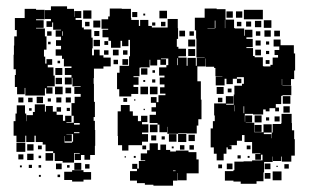

<svg xmlns="http://www.w3.org/2000/svg" viewBox="-20 -557 978 607"><path d="M295 -382H307V-375H330V-347H307V-340H277V-310H276V-292H277V-235H280V-187H276V-175H280V-146H281V-96H280V-67H265V-52H247V-67H236V-51H216V-71H232V-73H214V-43H178V-48H153V-73H148V-79H124V-100H115V-108H93V-128H89V-108H63V-128H60V-107H32V-128H23V-174H29V-198H33V-224H59V-198H63V-174H64V-193H84V-203H90V-227H122V-204H125V-222H147V-204H159V-194H179V-175H186V-191H206V-171H190V-169H213V-191H206V-231H216V-251H235V-260H215V-282H235V-284H209V-311H207V-290H185V-312H206V-320H185V-342H206V-347H182V-371H176V-381H156V-401H173V-412H157V-430H173V-441H156V-461H173V-463H148V-486H145V-472H127V-490H141V-497H122V-525H141V-537H192V-529H214V-504H215V-522H237V-500H219V-494H239V-470H245V-464H269V-438H273V-404H271V-382H277V-400H295ZM900 -307V-287H873V-286H901V-256H873V-254H869V-228H852V-217H862V-205H850V-215H832V-205H820V-211H812V-195H780V-197H754V-172H755V-192H777V-170H757V-169H784V-139H813V-164H839V-138H814V-133H838V-120H839V-138H842V-165H869V-168H870V-197H902V-168H903V-145H910V-117H912V-65H901V-46H871V-62H869V-48H843V-62H842V-45H815V-12H813V16H791V24H741V17H718V14H691V-16H718V-19H721V-46H750V-47H777V-50H810V-68H805V-52H787V-70H803V-72H777V-108H753V-130H745V-112H729V-98H706V-97H712V-85H700V-91H696V-71H687V-50H665V-71H656V-91H646V-151H653V-174H659V-192H657V-230H694V-253H718V-229H695V-226H719V-258H721V-286H745V-292H751V-313H729V-308H716V-291H696V-308H690V-287H662V-315H683V-316H661V-342H657V-346H631V-372H630V-347H604V-300H615V-242H617V-180H607V-160H602V-135H570V-136H543V-134H509V-156H508V-139H484V-163H478V-168H453V-194H473V-204H459V-218H473V-232H457V-250H475V-234H481V-256H503V-261H486V-281H500V-290H485V-312H500V-318H483V-344H506V-351H512V-372H489V-370H505V-352H487V-368H477V-350H455V-368H453V-344H424V-343H421V-316H402V-313H418V-289H402V-282H417V-260H395V-252H357V-275H350V-327H358V-349H388V-379H391V-431H386V-411H366V-428H361V-406H331V-428H323V-439H304V-463H322V-466H301V-496H322V-505H327V-530H365V-529H394V-500H395V-494H419V-475H423V-494H449V-475H460V-470H510V-497H542V-468H543V-434H539V-409H544V-403H568V-379H544V-375H570V-349H573V-374H599V-349H602V-375H627V-376H601V-435H600V-461H596V-501H627V-530H665V-528H693V-495H720V-468H723V-467H752V-444H754V-463H778V-439H759V-434H779V-408H759V-405H780V-380H785V-376H811V-348H813V-347H835V-352H842V-375H859V-383H848V-399H863V-410H845V-432H867V-414H909V-388H913V-334H910V-307ZM27 -320H30V-338H23V-384H24V-413H25V-442H33V-462H27V-500H58V-529H94V-526H121V-496H94V-493H118V-469H94V-467H122V-442H127V-400H119V-378H123V-356H127V-370H145V-352H131V-344H149V-318H153V-284H129V-281H146V-261H126V-278H122V-255H60V-279H58V-259H34V-282H27ZM811 -526V-496H751V-526ZM243 -524H269V-498H243ZM484 -523H508V-499H484ZM696 -521H716V-501H696ZM726 -521H746V-501H726ZM398 -519H414V-503H398ZM433 -514H439V-508H433ZM691 -494V-468H692V-494ZM814 -493H838V-469H814ZM275 -492H297V-470H275ZM659 -468H661V-492H659V-468H636V-467H659ZM786 -491H806V-471H786ZM774 -489V-473H758V-489ZM263 -488V-474H249V-488ZM503 -488V-474H489V-488ZM743 -488V-474H729V-488ZM461 -486H471V-476H461ZM816 -461H836V-441H816ZM547 -460H565V-442H547ZM847 -460H865V-442H847ZM278 -443V-459H294V-443ZM129 -458H143V-444H129ZM176 -444H178V-458H176ZM579 -458H593V-444H579ZM789 -444V-458H803V-444ZM575 -432H597V-410H575ZM296 -411H276V-431H296ZM804 -413H788V-429H804ZM310 -415V-427H322V-415ZM821 -426H831V-416H821ZM140 -425V-417H132V-425ZM575 -402H597V-380H575ZM337 -400H355V-382H337ZM805 -382H787V-400H805ZM323 -384H309V-398H323ZM369 -384V-398H383V-384ZM831 -386H821V-396H831ZM542 -373H540V-351H542ZM385 -352H367V-370H385ZM339 -368H353V-354H339ZM832 -355H820V-367H832ZM162 -357V-365H170V-357ZM177 -320H155V-342H177ZM426 -341H446V-321H426ZM462 -327V-335H470V-327ZM176 -311V-291H156V-311ZM743 -308V-294H729V-308ZM871 -288H872V-307H871ZM471 -296H461V-306H471ZM439 -304V-298H433V-304ZM178 -259H154V-283H178ZM448 -259H424V-283H448ZM478 -259H454V-283H478ZM665 -282H687V-260H665ZM187 -280H205V-262H187ZM700 -265V-277H712V-265ZM874 -253H898V-229H874ZM116 -251V-231H96V-251ZM54 -249V-233H38V-249ZM174 -249V-233H158V-249ZM188 -249H204V-233H188ZM69 -248H83V-234H69ZM683 -248V-234H669V-248ZM370 -235V-247H382V-235ZM141 -246V-236H131V-246ZM404 -239V-243H408V-239ZM429 -98H386V-81H366V-98H353V-127H352V-205H362V-225H390V-205H400V-191H416V-174H426V-191H446V-171H429V-164H449V-138H429V-133H448V-109H429ZM721 -205H722V-224H721ZM752 -221H750V-199H752ZM896 -221V-201H876V-221ZM159 -218H173V-204H159ZM201 -216V-206H191V-216ZM80 -215V-207H72V-215ZM438 -213V-209H434V-213ZM785 -192H807V-170H785ZM864 -173H848V-189H864ZM831 -186V-176H821V-186ZM214 -163H232V-168H214ZM478 -139H454V-163H478ZM807 -140H785V-162H807ZM231 -136V-139H214V-136ZM569 -134V-108H543V-134ZM211 -109V-133H190V-132H207V-110H185V-127H184V-106H208V-109ZM514 -133H538V-109H514ZM576 -131H596V-111H576ZM458 -113V-129H474V-113ZM491 -116V-126H501V-116ZM60 -77H32V-105H60ZM576 -76H601V-53H608V-9H570V13H542V-10H541V14H527V30H465V27H438V22H413V14H391V-16H413V-23H398V-39H414V-24H419V-48H439V-50H425V-72H445V-82H453V-104H479V-83H487V-100H505V-83H518V-78H536V-81H576ZM86 -81H66V-101H86ZM549 -84V-98H563V-84ZM593 -98V-84H579V-98ZM112 -85H100V-97H112ZM442 -97V-85H430V-97ZM760 -97H772V-85H760ZM529 -94V-88H523V-94ZM148 -49H124V-73H148ZM86 -51H66V-71H86ZM54 -53H38V-69H54ZM731 -56V-66H741V-56ZM110 -57H102V-65H110ZM409 -64V-58H403V-64ZM769 -64V-58H763V-64ZM378 -59H374V-63H378ZM215 -20V-42H237V-20ZM175 -22H157V-40H175ZM697 -22V-40H715V-22ZM835 -22H817V-40H835ZM249 -24V-38H263V-24ZM893 -24H879V-38H893ZM682 -25H670V-37H682ZM81 -26H71V-36H81ZM110 -27H102V-35H110ZM192 -27V-35H200V-27ZM49 -28H43V-34H49ZM854 -29V-33H858V-29ZM208 -19H244V-13H268V11H244V17H208V12H183V-14H208ZM535 -18H527V-16H535ZM870 13H842V-15H870ZM835 8H817V-10H835ZM170 3H162V-5H170ZM109 2H103V-4H109Z"/></svg>

Font: Rubik-Storm
Style: Regular
Weight: 400
Designer: NaN (generative design), Hubert & Fischer (Rubik source font outlines)
Foundry: NaN, Hubert & Fischer
Version: Version 1.000